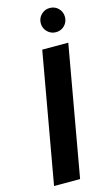

<svg xmlns="http://www.w3.org/2000/svg" viewBox="-136 -948 577 997"><g transform="rotate(-15 153.0 -449.5)"><path d="M24 0 148 -700H288L164 0ZM241 -769Q214 -769 195 -788Q176 -807 176 -834Q176 -861 195 -880Q214 -899 241 -899Q269 -899 287.5 -880Q306 -861 306 -834Q306 -807 287.5 -788Q269 -769 241 -769Z"/></g></svg>

Font: DM Sans ExtraBold
Style: Italic
Weight: 800
Italic angle: -10°
Designer: Colophon Foundry, Jonny Pinhorn
Foundry: Colophon Foundry
Version: Version 4.004;gftools[0.9.30]